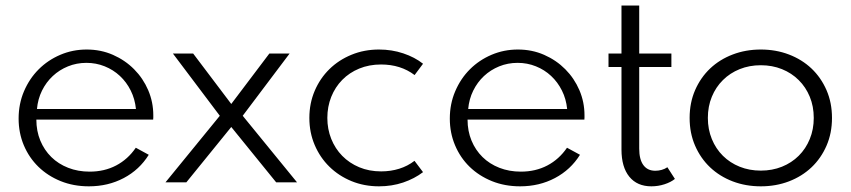

<svg xmlns="http://www.w3.org/2000/svg" viewBox="-20 -659 3075 694"><path d="M301.4 14.5Q245.9 14.5 199.3 -4.3Q152.7 -23.2 118.9 -56.1Q85 -89.1 66.1 -133.9Q47.3 -178.6 47.3 -230.5Q47.3 -283.6 66.8 -329.3Q86.4 -375 119.8 -408.4Q153.2 -441.8 198 -460.9Q242.7 -480 293.2 -480Q344.5 -480 388.4 -460.7Q432.3 -441.4 464.8 -408.6Q497.3 -375.9 515.7 -333Q534.1 -290 534.1 -242.3Q534.1 -237.7 534.1 -234.1Q534.1 -230.5 533.6 -226.8H111.4Q111.4 -185.5 125.7 -150.9Q140 -116.4 165.5 -91.4Q190.9 -66.4 226.4 -52.5Q261.8 -38.6 304.1 -38.6Q357.3 -38.6 399.8 -60.9Q442.3 -83.2 470.9 -125L517.7 -99.5Q484.1 -45.5 427.5 -15.5Q370.9 14.5 301.4 14.5ZM471.4 -265Q467.7 -301.4 452.5 -331.8Q437.3 -362.3 413.4 -384.5Q389.5 -406.8 358.4 -419.3Q327.3 -431.8 292.3 -431.8Q256.8 -431.8 225.7 -419.1Q194.5 -406.4 170.7 -384.1Q146.8 -361.8 131.8 -331.4Q116.8 -300.9 113.6 -265Z M578.2 0 774.5 -240.5 605 -465.5H678.2L815.9 -283.2L953.6 -465.5H1026.8L857.3 -240.5L1053.6 0H978.2L815.9 -200L653.6 0Z M1350 14.5Q1296.4 14.5 1250.5 -4.3Q1204.5 -23.2 1170.7 -56.4Q1136.8 -89.5 1117.5 -134.8Q1098.2 -180 1098.2 -232.7Q1098.2 -285.5 1117.5 -330.7Q1136.8 -375.9 1170.7 -409.1Q1204.5 -442.3 1250.5 -461.1Q1296.4 -480 1350 -480Q1396.4 -480 1437.7 -466.1Q1479.1 -452.3 1509.1 -428.6L1478.6 -387.7Q1428.2 -425.9 1357.3 -425.9Q1314.1 -425.9 1278.4 -411.1Q1242.7 -396.4 1217 -370.2Q1191.4 -344.1 1177.3 -308.9Q1163.2 -273.6 1163.2 -232.7Q1163.2 -192.3 1177.3 -157Q1191.4 -121.8 1217 -95.7Q1242.7 -69.5 1278.4 -54.5Q1314.1 -39.5 1357.7 -39.5Q1392.3 -39.5 1423 -49.1Q1453.6 -58.6 1478.2 -77.7L1509.1 -36.8Q1478.2 -13.2 1437.3 0.7Q1396.4 14.5 1350 14.5Z M1860 14.5Q1804.5 14.5 1758 -4.3Q1711.4 -23.2 1677.5 -56.1Q1643.6 -89.1 1624.8 -133.9Q1605.9 -178.6 1605.9 -230.5Q1605.9 -283.6 1625.5 -329.3Q1645 -375 1678.4 -408.4Q1711.8 -441.8 1756.6 -460.9Q1801.4 -480 1851.8 -480Q1903.2 -480 1947 -460.7Q1990.9 -441.4 2023.4 -408.6Q2055.9 -375.9 2074.3 -333Q2092.7 -290 2092.7 -242.3Q2092.7 -237.7 2092.7 -234.1Q2092.7 -230.5 2092.3 -226.8H1670Q1670 -185.5 1684.3 -150.9Q1698.6 -116.4 1724.1 -91.4Q1749.5 -66.4 1785 -52.5Q1820.5 -38.6 1862.7 -38.6Q1915.9 -38.6 1958.4 -60.9Q2000.9 -83.2 2029.5 -125L2076.4 -99.5Q2042.7 -45.5 1986.1 -15.5Q1929.5 14.5 1860 14.5ZM2030 -265Q2026.4 -301.4 2011.1 -331.8Q1995.9 -362.3 1972 -384.5Q1948.2 -406.8 1917 -419.3Q1885.9 -431.8 1850.9 -431.8Q1815.5 -431.8 1784.3 -419.1Q1753.2 -406.4 1729.3 -384.1Q1705.5 -361.8 1690.5 -331.4Q1675.5 -300.9 1672.3 -265Z M2334.5 14.5Q2283.2 14.5 2254.8 -20.2Q2226.4 -55 2226.4 -118.6V-416.8H2179.5V-465.5H2226.4V-639.1H2290.5V-465.5H2406.8V-416.8H2290.5V-121.8Q2290.5 -82.7 2305.5 -62.3Q2320.5 -41.8 2348.6 -41.8Q2360.5 -41.8 2371.8 -45Q2383.2 -48.2 2392.3 -54.5L2419.5 -12.3Q2405 -0.5 2382 7Q2359.1 14.5 2334.5 14.5Z M2730 14.5Q2675.5 14.5 2628.4 -3.4Q2581.4 -21.4 2546.8 -54.1Q2512.3 -86.8 2492.5 -132.3Q2472.7 -177.7 2472.7 -232.7Q2472.7 -287.7 2492.5 -333.2Q2512.3 -378.6 2546.8 -411.4Q2581.4 -444.1 2628.4 -462Q2675.5 -480 2730 -480Q2784.5 -480 2831.6 -462Q2878.6 -444.1 2913.2 -411.4Q2947.7 -378.6 2967.5 -333.2Q2987.3 -287.7 2987.3 -232.7Q2987.3 -177.7 2967.5 -132.3Q2947.7 -86.8 2913.2 -54.1Q2878.6 -21.4 2831.6 -3.4Q2784.5 14.5 2730 14.5ZM2730 -42.3Q2771.4 -42.3 2806.4 -56.4Q2841.4 -70.5 2867 -95.9Q2892.7 -121.4 2907 -156.4Q2921.4 -191.4 2921.4 -232.7Q2921.4 -274.5 2907 -309.3Q2892.7 -344.1 2867 -369.5Q2841.4 -395 2806.4 -409.1Q2771.4 -423.2 2730 -423.2Q2688.6 -423.2 2653.6 -409.1Q2618.6 -395 2593 -369.5Q2567.3 -344.1 2553 -309.3Q2538.6 -274.5 2538.6 -232.7Q2538.6 -191.4 2553 -156.4Q2567.3 -121.4 2593 -95.9Q2618.6 -70.5 2653.6 -56.4Q2688.6 -42.3 2730 -42.3Z"/></svg>

Font: Spartan
Style: Regular
Weight: 400
Designer: Matt Bailey, Mirko Velimirovic
Foundry: Matt Bailey
Version: Version 1.005